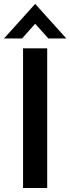

<svg xmlns="http://www.w3.org/2000/svg" viewBox="-46 -938 351 958"><path d="M189.5 0H69V-697H189.5ZM285 -746H195.5L129.5 -819.5L64 -746H-26L129.5 -918.5Z"/></svg>

Font: Acari Sans Neue
Style: Bold
Weight: 700
Designer: Alfredo Marco Pradil (font), Cristiano Sobral (main changes)
Foundry: Hanken Design Co. (font), Cristiano Sobral (main changes)
Version: Version 2.459;March 19, 2022;FontCreator 14.0.0.2808 64-bit;